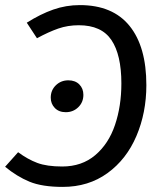

<svg xmlns="http://www.w3.org/2000/svg" viewBox="-30 -721 636 753"><path d="M-10 -67 41 -124Q79 -96 116.5 -82Q154 -68 214 -68Q291 -68 343.5 -112.5Q396 -157 421 -231Q446 -305 446 -394Q446 -506 407 -564Q368 -622 279 -622Q236 -622 198.5 -609Q161 -596 115 -571L75 -632Q129 -666 179 -683.5Q229 -701 283 -701Q412 -701 478 -619.5Q544 -538 544 -387Q544 -279 505 -187.5Q466 -96 391.5 -42Q317 12 216 12Q135 12 85.5 -8.5Q36 -29 -10 -67ZM169 -338Q169 -367 189 -386.5Q209 -406 238 -406Q265 -406 281 -390Q297 -374 297 -349Q297 -320 277 -300.5Q257 -281 228 -281Q201 -281 185 -297.5Q169 -314 169 -338Z"/></svg>

Font: Fira Sans
Style: Italic
Weight: 400
Italic angle: -8°
Designer: bBox Type GmbH & Carrois Corporate GbR & Edenspiekermann AG
Foundry: bBox Type GmbH & Carrois Corporate GbR & Edenspiekermann AG
Version: Version 4.301